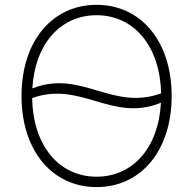

<svg xmlns="http://www.w3.org/2000/svg" viewBox="-20 -757 792 787"><path d="M683.6 -363.6C683.6 -588.4 557.2 -737.2 376.1 -737.2C194.2 -737.2 68.2 -588.4 68.2 -363.6C68.2 -139.2 194.2 9.9 376.1 9.9C557.2 9.9 683.6 -138.8 683.6 -363.6ZM639.6 -335.9C630 -149.9 523.1 -32.7 376.1 -32.7C222.7 -32.7 115.1 -158.7 111.9 -355.1C210.2 -390.3 290.8 -366.5 371.1 -343C454.5 -318.5 537.3 -294 639.6 -335.9ZM640.3 -374.3C540.8 -338.1 459.9 -361.9 378.9 -385.7C296.2 -410.2 213.8 -434.7 112.6 -394.5C123.2 -579.5 229.8 -694.6 376.1 -694.6C527.3 -694.6 636 -570.3 640.3 -374.3Z"/></svg>

Font: Karasuma Gothic
Style: Thin
Weight: 200
Designer: Rasmus Andersson / Ryoko Ishizuka
Foundry: rsms
Version: Version 1.00